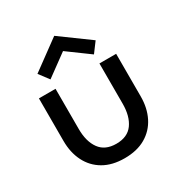

<svg xmlns="http://www.w3.org/2000/svg" viewBox="-151 -731 813 856"><g transform="rotate(-30 256.0 -303.0)"><path d="M134 -203.5Q134 -139 161.8 -100.8Q189.5 -62.5 247 -62.5Q305 -62.5 332.5 -100.8Q360 -139 360 -203.5V-410.5H446V-191.5Q446 -131.5 422.8 -85.5Q399.5 -39.5 355.2 -13.8Q311 12 247 12Q183.5 12 139.2 -13.8Q95 -39.5 71.8 -85.5Q48.5 -131.5 48.5 -191.5V-410.5H134ZM359 -457.5 247 -539.5 135.5 -458 97.5 -508.5 247 -618 397 -508.5Z"/></g></svg>

Font: League Spartan Thin
Style: Regular
Weight: 400
Version: Version 2.002